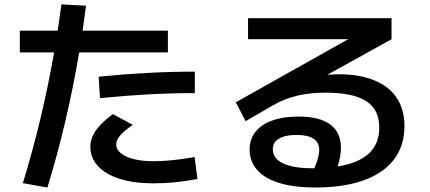

<svg xmlns="http://www.w3.org/2000/svg" viewBox="-20 -794 1915 856"><path d="M221.2 -560.5H68.4V-657.2H237.3Q249 -735.4 253.9 -774.4L363.3 -768.6Q358.9 -731.4 348.1 -657.2H728.5V-560.5H333Q280.8 -250 191.4 42L82 22.5Q168.9 -260.7 221.2 -560.5ZM382.8 -139.6Q382.8 -176.8 407 -211.9Q431.2 -247.1 483.4 -285.2L572.3 -237.3Q498 -188 498 -150.4Q498 -127.9 518.6 -111.1Q539.1 -94.2 576.4 -84.7Q613.8 -75.2 663.1 -75.2Q742.7 -75.2 847.7 -93.8L860.4 3.9Q761.2 23.4 663.1 23.4Q578.1 23.4 514.9 3.7Q451.7 -16.1 417.2 -53Q382.8 -89.8 382.8 -139.6ZM848.6 -474.6V-378.9Q646 -378.9 425.8 -356.4L419.9 -452.1Q643.1 -474.6 848.6 -474.6Z M1092.8 -127.9Q1092.8 -173.3 1118.9 -206.3Q1145 -239.3 1193.8 -256.8Q1242.7 -274.4 1309.6 -274.4Q1404.3 -274.4 1452.1 -239.3Q1500 -204.1 1500 -134.8Q1500 -95.7 1484.9 -51.8Q1578.6 -66.9 1624.8 -109.9Q1670.9 -152.8 1670.9 -225.6Q1670.9 -305.7 1612.5 -343.3Q1554.2 -380.9 1429.7 -380.9Q1361.3 -380.9 1304.2 -367.2Q1247.1 -353.5 1198.2 -325.2L1075.2 -253.9L1031.2 -337.9L1532.2 -619.1H1085.9V-712.9H1725.6V-619.1L1439 -460.4Q1469.2 -462.9 1489.3 -462.9Q1582.5 -462.9 1648.4 -436Q1714.4 -409.2 1748.8 -357.4Q1783.2 -305.7 1783.2 -232.4Q1783.2 -145 1736.8 -83.5Q1690.4 -22 1601.3 10Q1512.2 42 1384.8 42Q1292.5 42 1226.8 22.2Q1161.1 2.4 1127 -35.9Q1092.8 -74.2 1092.8 -127.9ZM1371.1 -43.9H1381.8Q1403.3 -97.2 1403.3 -125Q1403.3 -192.4 1301.8 -192.4Q1251 -192.4 1223.6 -175.8Q1196.3 -159.2 1196.3 -128.9Q1196.3 -87.9 1241.5 -65.9Q1286.6 -43.9 1371.1 -43.9Z"/></svg>

Font: Pretendard SemiBold
Style: Regular
Weight: 600
Designer: Base glyphs from Inter by Rasmus Andersson; Hangeul glyphs from Noto Sans CJK(Source Han Sans) by Jang Soo-young and Kan
Foundry: Kil Hyung-jin
Version: Version 1.309